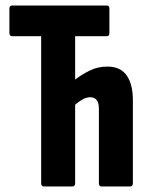

<svg xmlns="http://www.w3.org/2000/svg" viewBox="-20 -675 535 695"><path d="M139 0Q129 0 129 -12V-544H24Q14 -544 14 -556V-643Q14 -655 24 -655H367Q376 -655 376 -643V-556Q376 -544 367 -544H252V-387Q274 -404 303.5 -419Q333 -434 369 -434Q416 -434 438.5 -402Q461 -370 461 -312V-12Q461 0 451 0H348Q338 0 338 -12V-281Q338 -323 307 -323Q293 -323 279.5 -315.5Q266 -308 252 -296V-12Q252 0 242 0Z"/></svg>

Font: Sofia Sans Extra Condensed ExtraBold
Style: Regular
Weight: 800
Designer: Botio Nikoltchev, Ani Petrova
Foundry: lettersoup
Version: Version 4.101; ttfautohint (v1.8.4.7-5d5b)